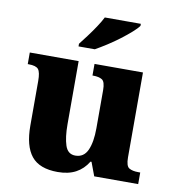

<svg xmlns="http://www.w3.org/2000/svg" viewBox="-85 -842 851 929"><g transform="rotate(10 340.0 -378.0)"><path d="M260 10Q170 10 130.5 -39Q91 -88 91 -188V-407Q91 -450 79.5 -464.5Q68 -479 31 -479H27V-536H267V-226Q267 -162 280 -122.5Q293 -83 330 -83Q372 -83 390 -123Q408 -163 408 -231V-418Q408 -460 392 -469.5Q376 -479 349 -479H345V-536H583V-119Q583 -76 599.5 -66.5Q616 -57 644 -57H654V0H438L413 -67H408Q385 -29 348.5 -9.5Q312 10 260 10ZM254 -619Q269 -638 288.5 -664Q308 -690 326 -717Q344 -744 355 -766H532V-756Q523 -743 500.5 -723Q478 -703 449 -681Q420 -659 389.5 -639.5Q359 -620 334 -606H254Z"/></g></svg>

Font: Noto Serif Devanagari ExtraBold
Style: Regular
Weight: 800
Designer: Universal Thirst, Indian Type Foundry and the Monotype Design Team
Foundry: Monotype Imaging Inc.
Version: Version 2.004; ttfautohint (v1.8.4.7-5d5b)